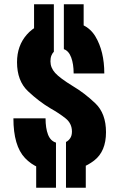

<svg xmlns="http://www.w3.org/2000/svg" viewBox="-20 -795 563 902"><path d="M280 -564Q303 -556 314.5 -525Q326 -494 326 -450H470Q470 -554 428 -624Q386 -694 280 -698ZM290 9Q367 2 422.5 -41Q478 -84 478 -174Q478 -262 427.5 -310Q377 -358 323 -390Q261 -428 239 -452.5Q217 -477 217 -507Q217 -523 221.5 -534Q226 -545 233 -552V-696Q152 -685 106 -632.5Q60 -580 60 -503Q60 -415 111.5 -366.5Q163 -318 217 -286Q258 -263 288 -239Q318 -215 318 -177Q318 -158 310 -146Q302 -134 290 -128ZM150 -25V87H243V-25ZM233 -614V-775H140V-614ZM373 -614V-775H280V-614ZM290 -25V87H383V-25ZM243 -125Q217 -133 205.5 -163Q194 -193 194 -239H43Q43 -110 97.5 -52.5Q152 5 243 10Z"/></svg>

Font: Secuela Black
Style: Regular
Weight: 900
Designer: Fernando Haro
Foundry: deFharo
Version: Version 1.704